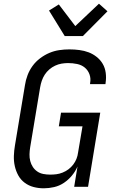

<svg xmlns="http://www.w3.org/2000/svg" viewBox="-20 -1010 640 1038"><path d="M217 8Q188 8 161.5 1Q135 -6 113.5 -22Q92 -38 79 -61.5Q66 -85 60 -112Q54 -139 55 -167.5Q56 -196 61 -225L115 -550Q119 -577 129 -603.5Q139 -630 156 -653.5Q173 -677 197 -695Q221 -713 247 -724Q273 -735 300.5 -739Q328 -743 355 -743Q382 -743 409 -739.5Q436 -736 459.5 -727Q483 -718 503 -702Q523 -686 535.5 -664.5Q548 -643 551.5 -616.5Q555 -590 551 -563L550 -555H467V-560Q472 -585 464 -607.5Q456 -630 438.5 -644.5Q421 -659 397 -664Q373 -669 348 -669Q331 -669 313 -666Q295 -663 278 -655Q261 -647 246.5 -634.5Q232 -622 222 -606.5Q212 -591 206 -573.5Q200 -556 197 -538L143 -213Q140 -194 139.5 -175.5Q139 -157 143.5 -139.5Q148 -122 157.5 -107.5Q167 -93 181.5 -83Q196 -73 214 -69.5Q232 -66 251 -66Q268 -66 284.5 -68Q301 -70 318.5 -77Q336 -84 350.5 -95Q365 -106 376 -120.5Q387 -135 393.5 -151.5Q400 -168 402 -185L426 -327H298L310 -401H522L456 0H381L399 -110Q388 -84 369 -61Q350 -38 325.5 -21.5Q301 -5 272.5 1.5Q244 8 217 8ZM330 -815 245 -953 298 -986 387 -869 515 -990 561 -949 428 -815Z"/></svg>

Font: Iosevka Extended
Style: Italic
Weight: 400
Width: 7
Italic angle: -9°
Monospace: yes
Designer: Belleve Invis
Foundry: Belleve Invis
Version: Version 32.5.0; ttfautohint (v1.8.4)